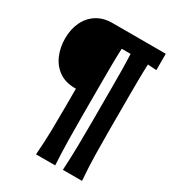

<svg xmlns="http://www.w3.org/2000/svg" viewBox="-210 -830 1017 1124"><g transform="rotate(30 298.5 -268.0)"><path d="M211.5 176.5Q218.5 88 220 8.2Q221.5 -71.5 221.5 -152.5V-273H215Q149.5 -273 106 -304.2Q62.5 -335.5 41 -386.2Q19.5 -437 19.5 -496.5Q19.5 -559 42.8 -608Q66 -657 109.8 -685Q153.5 -713 215 -713H575V-602.5Q546.5 -605 516 -606.5Q513.5 -549.5 513 -494.8Q512.5 -440 512.5 -384V-152.5Q512.5 -71.5 514 8.2Q515.5 88 522.5 176.5H393Q398 88 399.2 8.2Q400.5 -71.5 400.5 -152.5V-384Q400.5 -440.5 400 -496Q399.5 -551.5 397 -609.5Q387 -609.5 376 -609.5H337Q334.5 -551.5 334 -496Q333.5 -440.5 333.5 -384V-152.5Q333.5 -71.5 334.8 8.2Q336 88 341 176.5Z"/></g></svg>

Font: Commissioner Flair ExtraBold
Style: Regular
Weight: 800
Designer: Kostas Bartsokas
Foundry: Kostas Bartsokas
Version: Version 1.000; ttfautohint (v1.8.3)